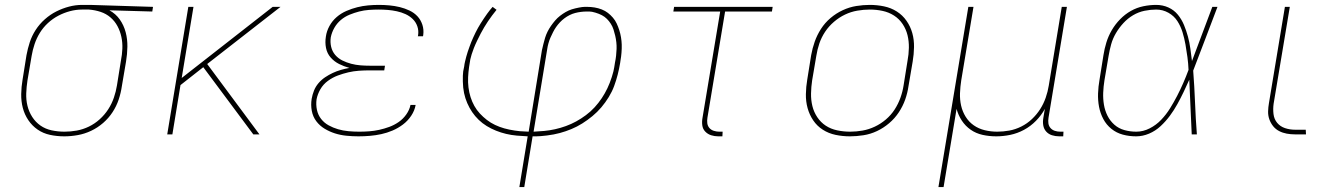

<svg xmlns="http://www.w3.org/2000/svg" viewBox="-20 -548 5440 783"><path d="M242 8Q212 8 184 2Q156 -4 133.5 -19.5Q111 -35 95.5 -58Q80 -81 73 -108Q66 -135 66.5 -164.5Q67 -194 72 -223L88 -323Q93 -350 101.5 -376Q110 -402 125.5 -426Q141 -450 163 -469.5Q185 -489 210 -501.5Q235 -514 261.5 -521Q288 -528 315 -528H348L604 -520L601 -501L426 -506Q452 -492 468.5 -468.5Q485 -445 492.5 -416.5Q500 -388 499.5 -357.5Q499 -327 494 -297L477 -197Q473 -169 464 -142Q455 -115 439 -90.5Q423 -66 400.5 -46.5Q378 -27 351.5 -14.5Q325 -2 297 3Q269 8 242 8ZM243 -11Q268 -11 293 -15.5Q318 -20 342 -31.5Q366 -43 386.5 -61.5Q407 -80 421.5 -102.5Q436 -125 444.5 -150Q453 -175 457 -200L473 -300Q478 -325 479 -349.5Q480 -374 475 -397.5Q470 -421 459 -441.5Q448 -462 430.5 -477Q413 -492 390.5 -499.5Q368 -507 343 -509H314Q290 -509 265.5 -502.5Q241 -496 218 -484Q195 -472 175.5 -454Q156 -436 142.5 -414Q129 -392 121 -368Q113 -344 109 -320L92 -220Q88 -194 87 -167.5Q86 -141 92 -116.5Q98 -92 111.5 -71Q125 -50 145 -36Q165 -22 190.5 -16.5Q216 -11 243 -11Z M662 0 748 -520H769L721 -230L1092 -520H1124L825 -287L1038 0H1013L809 -274L716 -201L683 0Z M1442 8Q1417 8 1392.5 5.5Q1368 3 1346 -4Q1324 -11 1304 -23Q1284 -35 1270 -53.5Q1256 -72 1251.5 -96Q1247 -120 1251 -145Q1254 -162 1260.5 -178.5Q1267 -195 1279 -209Q1291 -223 1306 -233Q1321 -243 1337 -250.5Q1353 -258 1370.5 -263Q1388 -268 1405 -271Q1383 -277 1363 -287Q1343 -297 1328.5 -313.5Q1314 -330 1309.5 -352.5Q1305 -375 1309 -399Q1312 -421 1323.5 -442Q1335 -463 1353 -478.5Q1371 -494 1393 -503.5Q1415 -513 1437 -518.5Q1459 -524 1481 -526Q1503 -528 1525 -528Q1547 -528 1568.5 -526Q1590 -524 1610.5 -519Q1631 -514 1650 -505Q1669 -496 1682.5 -481.5Q1696 -467 1702.5 -447Q1709 -427 1706 -405L1705 -400H1684L1685 -404Q1688 -423 1682 -440.5Q1676 -458 1663 -470.5Q1650 -483 1633.5 -490.5Q1617 -498 1598.5 -502Q1580 -506 1561.5 -507.5Q1543 -509 1524 -509Q1504 -509 1484 -507.5Q1464 -506 1444.5 -501Q1425 -496 1405.5 -488Q1386 -480 1370 -466.5Q1354 -453 1343.5 -434.5Q1333 -416 1329 -396Q1326 -376 1330.5 -357Q1335 -338 1347 -324Q1359 -310 1376 -301.5Q1393 -293 1412 -288Q1431 -283 1450.5 -281.5Q1470 -280 1490 -280H1550L1547 -261H1487Q1466 -261 1444 -259.5Q1422 -258 1400.5 -253Q1379 -248 1357.5 -240Q1336 -232 1317 -218Q1298 -204 1286.5 -184Q1275 -164 1271 -143Q1268 -121 1272.5 -100Q1277 -79 1289.5 -63Q1302 -47 1320 -37Q1338 -27 1358.5 -21Q1379 -15 1401 -13Q1423 -11 1445 -11Q1465 -11 1485.5 -12.5Q1506 -14 1526.5 -18.5Q1547 -23 1567.5 -30.5Q1588 -38 1606 -50.5Q1624 -63 1637 -81.5Q1650 -100 1654 -120H1675Q1671 -97 1657 -76Q1643 -55 1623 -40Q1603 -25 1580.5 -15.5Q1558 -6 1535 -1Q1512 4 1488.5 6Q1465 8 1442 8Z M2098 215 2132 8Q2110 7 2087.5 5Q2065 3 2044 -2Q2023 -7 2003 -15Q1983 -23 1965 -34Q1947 -45 1932 -59.5Q1917 -74 1905.5 -91Q1894 -108 1885.5 -127.5Q1877 -147 1872.5 -168.5Q1868 -190 1867.5 -216Q1867 -242 1869 -257L1873 -277Q1874 -287 1876.5 -297Q1879 -307 1881.5 -317Q1884 -327 1887.5 -337Q1891 -347 1894.5 -357Q1898 -367 1902 -377Q1906 -387 1910.5 -396.5Q1915 -406 1919.5 -415.5Q1924 -425 1929.5 -434.5Q1935 -444 1940.5 -453Q1946 -462 1953.5 -473Q1961 -484 1967 -492.5Q1973 -501 1978 -507L1989 -520L2005 -508Q1996 -497 1987 -485Q1978 -473 1970 -461Q1962 -449 1954.5 -436.5Q1947 -424 1940.5 -411.5Q1934 -399 1926 -382.5Q1918 -366 1912.5 -352Q1907 -338 1903.5 -326.5Q1900 -315 1898 -306L1893 -275Q1890 -254 1889 -233Q1888 -212 1890.5 -191.5Q1893 -171 1899 -152Q1905 -133 1914.5 -116Q1924 -99 1937 -85Q1950 -71 1965.5 -59Q1981 -47 1999 -38.5Q2017 -30 2036.5 -24.5Q2056 -19 2079.5 -15.5Q2103 -12 2118 -12L2136 -11L2190 -343Q2193 -356 2196 -368.5Q2199 -381 2203 -394Q2207 -407 2213 -419Q2219 -431 2227 -442.5Q2235 -454 2244 -464.5Q2253 -475 2264 -483.5Q2275 -492 2287 -499Q2299 -506 2312 -510Q2325 -514 2340.5 -517Q2356 -520 2364 -520H2375Q2390 -520 2405 -517.5Q2420 -515 2434 -509.5Q2448 -504 2459 -495.5Q2470 -487 2479.5 -476Q2489 -465 2495 -452Q2501 -439 2505.5 -425Q2510 -411 2512.5 -396Q2515 -381 2515.5 -366Q2516 -351 2514.5 -333Q2513 -315 2511 -305L2509 -291Q2505 -267 2499 -243.5Q2493 -220 2484.5 -197Q2476 -174 2462.5 -152Q2449 -130 2432.5 -110.5Q2416 -91 2396 -74.5Q2376 -58 2354.5 -44.5Q2333 -31 2310 -21.5Q2287 -12 2263 -5.5Q2239 1 2210.5 4.5Q2182 8 2167 8H2152L2118 215ZM2156 -11Q2178 -12 2199.5 -14Q2221 -16 2243.5 -21Q2266 -26 2288 -34Q2310 -42 2330 -53Q2350 -64 2369.5 -78.5Q2389 -93 2405 -110.5Q2421 -128 2434 -147.5Q2447 -167 2457 -188Q2467 -209 2475 -234Q2483 -259 2485 -274L2488 -293Q2491 -307 2492.5 -321Q2494 -335 2494.5 -348.5Q2495 -362 2493.5 -375.5Q2492 -389 2489 -402Q2486 -415 2482 -427.5Q2478 -440 2471 -451Q2464 -462 2455 -471Q2446 -480 2434.5 -486Q2423 -492 2408 -496.5Q2393 -501 2384 -501H2372Q2361 -501 2349 -499.5Q2337 -498 2325.5 -495Q2314 -492 2303 -486.5Q2292 -481 2282 -473.5Q2272 -466 2263.5 -457Q2255 -448 2248 -438Q2241 -428 2235.5 -417Q2230 -406 2225 -395Q2220 -384 2216.5 -371Q2213 -358 2212 -350Z M2926 8H2909Q2894 8 2880 3.5Q2866 -1 2856 -11.5Q2846 -22 2844 -37Q2842 -52 2845 -68L2917 -501H2726L2729 -520H3131L3128 -501H2937L2865 -68Q2863 -56 2864.5 -45Q2866 -34 2873 -26Q2880 -18 2891 -14.5Q2902 -11 2913 -11H2927Z M3446 8Q3416 8 3387.5 2Q3359 -4 3335.5 -19Q3312 -34 3296.5 -57Q3281 -80 3273.5 -107Q3266 -134 3266.5 -164Q3267 -194 3272 -223L3288 -323Q3293 -351 3302.5 -378Q3312 -405 3328 -430Q3344 -455 3367 -474.5Q3390 -494 3417 -506.5Q3444 -519 3472 -523.5Q3500 -528 3527 -528Q3557 -528 3585.5 -522Q3614 -516 3637.5 -501Q3661 -486 3677 -463Q3693 -440 3700.5 -413Q3708 -386 3707.5 -356Q3707 -326 3702 -297L3685 -197Q3681 -169 3671.5 -142Q3662 -115 3645.5 -90Q3629 -65 3606 -45.5Q3583 -26 3556.5 -13.5Q3530 -1 3501.5 3.5Q3473 8 3446 8ZM3447 -11Q3472 -11 3497.5 -15.5Q3523 -20 3547.5 -31.5Q3572 -43 3593 -61Q3614 -79 3628.5 -101.5Q3643 -124 3652 -149Q3661 -174 3665 -200L3681 -300Q3686 -326 3686.5 -353Q3687 -380 3681 -404.5Q3675 -429 3661 -450Q3647 -471 3626 -484.5Q3605 -498 3579.5 -503.5Q3554 -509 3527 -509Q3502 -509 3476 -504.5Q3450 -500 3426 -488.5Q3402 -477 3381 -459Q3360 -441 3345 -418.5Q3330 -396 3321.5 -371Q3313 -346 3309 -320L3292 -220Q3288 -194 3287.5 -167Q3287 -140 3293 -115.5Q3299 -91 3313 -70Q3327 -49 3347.5 -35.5Q3368 -22 3394 -16.5Q3420 -11 3447 -11Z M3807 215 3929 -520H3950L3900 -220Q3896 -194 3895 -168Q3894 -142 3899.5 -117.5Q3905 -93 3918 -72Q3931 -51 3951 -37Q3971 -23 3996 -17Q4021 -11 4047 -11Q4071 -11 4096 -15.5Q4121 -20 4145 -32Q4169 -44 4188.5 -62.5Q4208 -81 4222 -103Q4236 -125 4244.5 -149.5Q4253 -174 4257 -199L4310 -520H4331L4256 -68Q4254 -56 4255.5 -45Q4257 -34 4264 -26Q4271 -18 4281.5 -14.5Q4292 -11 4304 -11H4317L4316 8H4300Q4284 8 4270 3.5Q4256 -1 4246.5 -11.5Q4237 -22 4234.5 -37Q4232 -52 4235 -68L4241 -104Q4227 -78 4205 -55.5Q4183 -33 4156 -18.5Q4129 -4 4100 2Q4071 8 4043 8Q4014 8 3987 2Q3960 -4 3938.5 -19Q3917 -34 3902.5 -56Q3888 -78 3881 -104L3828 215Z M4613 8Q4585 8 4559 1Q4533 -6 4512.5 -22.5Q4492 -39 4479.5 -62.5Q4467 -86 4462 -112.5Q4457 -139 4458 -167Q4459 -195 4464 -223L4480 -323Q4484 -349 4492 -375Q4500 -401 4514 -425Q4528 -449 4548 -469.5Q4568 -490 4592 -503.5Q4616 -517 4642.5 -522.5Q4669 -528 4695 -528Q4722 -528 4745 -517.5Q4768 -507 4783.5 -488Q4799 -469 4808.5 -446Q4818 -423 4824.5 -399Q4831 -375 4834.5 -349.5Q4838 -324 4841 -299Q4862 -354 4882.5 -409.5Q4903 -465 4924 -520H4945Q4920 -455 4895.5 -389.5Q4871 -324 4846 -260Q4851 -195 4853.5 -130Q4856 -65 4861 0H4840Q4837 -56 4835 -111.5Q4833 -167 4830 -223Q4819 -198 4807 -173Q4795 -148 4781.5 -123.5Q4768 -99 4751 -76Q4734 -53 4713 -33.5Q4692 -14 4666 -3Q4640 8 4613 8ZM4614 -11Q4642 -11 4668.5 -24.5Q4695 -38 4715.5 -59.5Q4736 -81 4751.5 -106Q4767 -131 4780.5 -157Q4794 -183 4805.5 -209.5Q4817 -236 4827 -263Q4826 -289 4822.5 -315Q4819 -341 4814.5 -366.5Q4810 -392 4802.5 -416.5Q4795 -441 4781.5 -462Q4768 -483 4745 -496Q4722 -509 4695 -509Q4672 -509 4647.5 -504Q4623 -499 4601 -486Q4579 -473 4561.5 -454Q4544 -435 4531 -413Q4518 -391 4511.5 -367.5Q4505 -344 4501 -320L4484 -220Q4480 -195 4479 -170Q4478 -145 4482 -121Q4486 -97 4496.5 -76Q4507 -55 4524.5 -39.5Q4542 -24 4565.5 -17.5Q4589 -11 4614 -11Z M5306 0H5261Q5244 0 5227.5 -3Q5211 -6 5196.5 -13.5Q5182 -21 5172 -33.5Q5162 -46 5156.5 -61.5Q5151 -77 5151.5 -94Q5152 -111 5155 -128L5220 -520H5240L5174 -125Q5171 -104 5173.5 -83Q5176 -62 5188.5 -47Q5201 -32 5220.5 -25.5Q5240 -19 5261 -19H5305Z"/></svg>

Font: Iosevka Aile Thin Oblique
Style: Regular
Weight: 100
Italic angle: -9°
Designer: Belleve Invis
Foundry: Belleve Invis
Version: Version 31.1.0; ttfautohint (v1.8.4)